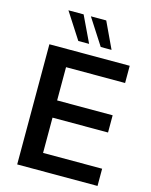

<svg xmlns="http://www.w3.org/2000/svg" viewBox="-134 -1014 864 1099"><g transform="rotate(15 297.5 -464.0)"><path d="M77 0V-712H553V-610H203V-413H532V-311H203V-102H553V0ZM232 -773 132 -928H222L296 -773ZM365 -773 265 -928H356L429 -773Z"/></g></svg>

Font: PRinguin Sans
Style: Bold
Weight: 700
Designer: Vernon Adams
Foundry: Vernon Adams
Version: ""